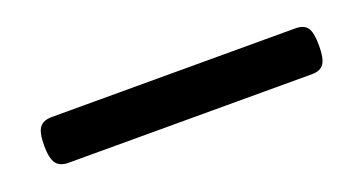

<svg xmlns="http://www.w3.org/2000/svg" viewBox="-23 -61 595 315"><g transform="rotate(-20 275.0 96.0)"><path d="M63 136Q48 136 41.5 127Q35 118 35 96Q35 73 41.5 64.5Q48 56 63 56H488Q503 56 509 64.5Q515 73 515 96Q515 118 509 127Q503 136 488 136Z"/></g></svg>

Font: Playwrite IT Moderna
Style: Regular
Weight: 400
Designer: Veronika Burian, José Scaglione
Foundry: TypeTogether
Version: Version 1.002